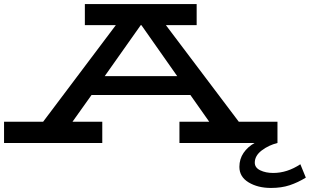

<svg xmlns="http://www.w3.org/2000/svg" viewBox="-30 -706 1530 948"><path d="M1480 171Q1441 195 1400.5 208.5Q1360 222 1308 222Q1243 222 1197.5 194.5Q1152 167 1152 118Q1152 79 1172.5 49Q1193 19 1227 0H856V-105H1003L910 -237H422L328 -105H475V0H-10V-105H183L542 -582H389V-686H941V-582H789L1149 -105H1340V0Q1296 11 1262 37Q1228 63 1228 97Q1228 122 1255 135Q1282 148 1319 148Q1388 148 1453 105ZM845 -330 668 -582H665L487 -330Z"/></svg>

Font: BioRhyme Expanded
Style: Bold
Weight: 700
Width: 7
Designer: Aoife Mooney
Foundry: Aoife Mooney Type
Version: Version 1.000